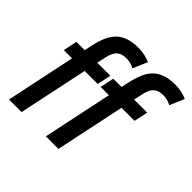

<svg xmlns="http://www.w3.org/2000/svg" viewBox="-181 -927 1112 1112"><g transform="rotate(45 375.5 -371.0)"><path d="M411.1 -632.8Q397 -640.6 380.9 -645.3Q364.7 -649.9 346.2 -649.9Q327.1 -649.9 312.5 -645.5Q297.9 -641.1 286.9 -631.3Q275.9 -621.6 268.3 -605.7Q260.7 -589.8 255.9 -566.9L244.1 -512.2H351.1L333 -426.8H226.1L136.2 0H33.2L123 -426.8H55.2L73.2 -512.2H141.1L151.9 -562Q161.6 -606.4 176.5 -640.4Q191.4 -674.3 214.6 -696.8Q237.8 -719.2 271 -730.7Q304.2 -742.2 351.1 -742.2Q379.9 -742.2 404.5 -736.6Q429.2 -731 449.2 -722.2ZM712.9 -632.8Q698.7 -640.6 682.6 -645.3Q666.5 -649.9 647.9 -649.9Q628.9 -649.9 614.3 -645.5Q599.6 -641.1 588.6 -631.3Q577.6 -621.6 570.1 -605.7Q562.5 -589.8 557.6 -566.9L545.9 -512.2H652.8L634.8 -426.8H527.8L438 0H335L424.8 -426.8H356.9L375 -512.2H442.9L453.6 -562Q463.4 -606.4 478.3 -640.4Q493.2 -674.3 516.4 -696.8Q539.6 -719.2 572.8 -730.7Q606 -742.2 652.8 -742.2Q681.6 -742.2 706.3 -736.6Q731 -731 751 -722.2Z"/></g></svg>

Font: Clear Sans Medium
Style: Italic
Weight: 500
Italic angle: -12°
Foundry: Intel Corporation
Version: Version 1.00